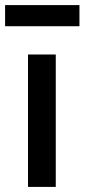

<svg xmlns="http://www.w3.org/2000/svg" viewBox="-32 -734 332 754"><path d="M78 0V-520H187V0ZM-12 -714H280V-631H-12Z"/></svg>

Font: Plexus Sans Medium
Style: Regular
Weight: 500
Version: Version 2.001;PS 002.001;hotconv 1.0.70;makeotf.lib2.5.58329